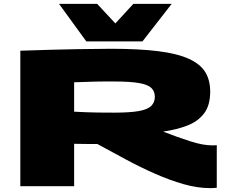

<svg xmlns="http://www.w3.org/2000/svg" viewBox="-20 -962 1198 992"><path d="M1066 10Q1000 10 928.5 -10.5Q857 -31 782 -64Q707 -97 631.5 -137.5Q556 -178 483 -218Q473 -218 460.5 -218Q448 -218 438 -218Q401 -218 363 -219V0H85V-700Q261 -706 379.5 -708Q498 -710 552 -710Q699 -710 798 -697.5Q897 -685 956 -658Q1015 -631 1040.5 -589.5Q1066 -548 1066 -489Q1066 -417 1034 -375.5Q1002 -334 947 -313Q892 -292 823 -282Q895 -254 961.5 -232.5Q1028 -211 1075 -211Q1081 -211 1088 -211Q1095 -211 1100 -212V8Q1085 10 1066 10ZM570 -380Q650 -380 696 -388Q742 -396 761 -414.5Q780 -433 780 -462Q780 -490 762 -507.5Q744 -525 698 -533Q652 -541 570 -541Q539 -541 518 -541Q497 -541 476.5 -540.5Q456 -540 429.5 -539Q403 -538 363 -537V-385Q400 -383 428 -382Q456 -381 488.5 -380.5Q521 -380 570 -380ZM867 -942 716 -748H426L285 -942H482L576 -841L669 -942Z"/></svg>

Font: Georama ExtraExtended ExtraBold
Style: Regular
Weight: 800
Width: 8
Designer: Jean-Baptiste Levee
Foundry: Production Type
Version: Version 1.000